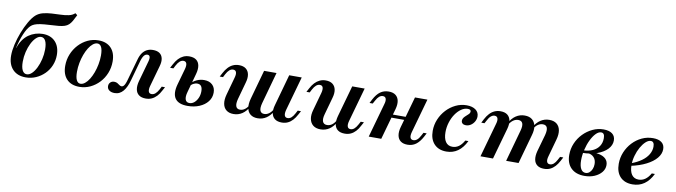

<svg xmlns="http://www.w3.org/2000/svg" viewBox="-34 -1169 6048 1718"><g transform="rotate(10 2990.5 -309.5)"><path d="M208.1 11.3Q132.3 11.3 89.5 -34.3Q46.8 -79.8 46.8 -158.9Q46.8 -204 59.7 -260.5Q72.6 -316.9 94.4 -373Q116.1 -429 142.7 -475.4Q169.4 -521.8 196.8 -546.8Q224.2 -571 260.9 -580.2Q297.6 -589.5 338.7 -591.9Q379.8 -594.4 419.8 -595.6Q459.7 -596.8 493.1 -604Q526.6 -611.3 547.6 -631.5L566.9 -616.9Q550.8 -583.1 537.9 -560.9Q525 -538.7 510.1 -525Q495.2 -511.3 473.4 -504Q451.6 -496.8 418.5 -493.5Q385.5 -490.3 335.5 -487.9Q287.1 -485.5 255.2 -480.6Q223.4 -475.8 202.8 -467.3Q182.3 -458.9 168.5 -444.8Q154.8 -430.6 141.9 -409.7Q130.6 -390.3 118.5 -362.1Q106.5 -333.9 96.4 -301.2Q86.3 -268.5 79 -234.7H84.7L79 -229Q92.7 -273.4 114.9 -305.6Q137.1 -337.9 165.7 -358.1Q194.4 -378.2 227 -388.3Q259.7 -398.4 293.5 -398.4Q366.1 -398.4 407.7 -354Q449.2 -309.7 449.2 -233.1Q449.2 -183.1 430.6 -138.7Q412.1 -94.4 378.6 -60.9Q345.2 -27.4 301.6 -8.1Q258.1 11.3 208.1 11.3ZM212.9 -17.7Q236.3 -17.7 258.5 -38.7Q280.6 -59.7 298.4 -95.6Q316.1 -131.5 326.6 -175.4Q337.1 -219.4 337.1 -264.5Q337.1 -315.3 323.4 -342.3Q309.7 -369.4 283.1 -369.4Q260.5 -369.4 237.9 -348Q215.3 -326.6 197.6 -291.1Q179.8 -255.6 169.4 -212.1Q158.9 -168.5 158.9 -122.6Q158.9 -71.8 173 -44.8Q187.1 -17.7 212.9 -17.7Z M696 11.3Q621.8 11.3 580.6 -31.9Q539.5 -75 539.5 -153.2Q539.5 -208.9 559.7 -258.5Q579.8 -308.1 615.3 -346.4Q650.8 -384.7 696.8 -406.5Q742.7 -428.2 795.2 -428.2Q868.5 -428.2 909.7 -384.7Q950.8 -341.1 950.8 -262.9Q950.8 -207.3 931 -157.7Q911.3 -108.1 875.8 -70.2Q840.3 -32.3 794 -10.5Q747.6 11.3 696 11.3ZM701.6 -17.7Q721.8 -17.7 741.9 -33.9Q762.1 -50 779.4 -77.8Q796.8 -105.6 810.1 -141.5Q823.4 -177.4 831 -217.7Q838.7 -258.1 838.7 -298.4Q838.7 -348.4 826.2 -373.8Q813.7 -399.2 789.5 -399.2Q769.4 -399.2 749.2 -383.1Q729 -366.9 711.7 -339.1Q694.4 -311.3 681 -275.4Q667.7 -239.5 660.1 -199.2Q652.4 -158.9 652.4 -117.7Q652.4 -68.5 664.9 -43.1Q677.4 -17.7 701.6 -17.7Z M1016.1 11.3Q985.5 11.3 966.9 -2.8Q948.4 -16.9 948.4 -40.3Q948.4 -61.3 962.1 -74.6Q975.8 -87.9 996.8 -87.9Q1014.5 -87.9 1026.2 -80.6Q1037.9 -73.4 1047.6 -66.1Q1057.3 -58.9 1067.7 -58.9Q1078.2 -58.9 1086.3 -67.7Q1094.4 -76.6 1101.2 -93.1Q1108.1 -109.7 1113.7 -131.5L1166.1 -316.9Q1175.8 -354 1192.7 -378.6Q1209.7 -403.2 1233.9 -415.7Q1258.1 -428.2 1289.5 -428.2Q1327.4 -428.2 1349.6 -412.5Q1371.8 -396.8 1378.2 -367.3Q1384.7 -337.9 1372.6 -296L1319.4 -106.5Q1310.5 -74.2 1316.5 -55.6Q1322.6 -37.1 1344.4 -37.1Q1362.1 -37.1 1377.8 -50.4Q1393.5 -63.7 1408.1 -90.3L1422.6 -118.5H1452.4L1433.9 -84.7Q1418.5 -54 1398.4 -32.7Q1378.2 -11.3 1354 0Q1329.8 11.3 1299.2 11.3Q1259.7 11.3 1236.3 -6.5Q1212.9 -24.2 1207.3 -56.9Q1201.6 -89.5 1213.7 -133.1L1266.9 -323.4Q1271 -339.5 1271 -352Q1271 -364.5 1264.9 -371.4Q1258.9 -378.2 1246.8 -378.2Q1234.7 -378.2 1225 -370.6Q1215.3 -362.9 1207.7 -348.4Q1200 -333.9 1193.5 -312.1L1142.7 -129.8Q1133.9 -96.8 1121.8 -70.6Q1109.7 -44.4 1094.4 -26.2Q1079 -8.1 1059.7 1.6Q1040.3 11.3 1016.1 11.3Z M1679.8 11.3Q1595.2 11.3 1564.9 -33.9Q1534.7 -79 1558.9 -164.5L1600 -310.5Q1608.9 -343.5 1602.4 -361.7Q1596 -379.8 1574.2 -379.8Q1557.3 -379.8 1541.5 -366.5Q1525.8 -353.2 1511.3 -325.8L1496.8 -297.6H1466.9L1485.5 -332.3Q1501.6 -362.9 1521 -383.9Q1540.3 -404.8 1564.9 -416.5Q1589.5 -428.2 1619.4 -428.2Q1659.7 -428.2 1683.1 -410.5Q1706.5 -392.7 1712.1 -360.1Q1717.7 -327.4 1705.6 -283.9L1658.1 -112.1Q1645.2 -66.9 1654 -41.9Q1662.9 -16.9 1691.1 -16.9Q1715.3 -16.9 1735.1 -33.9Q1754.8 -50.8 1766.9 -78.2Q1779 -105.6 1779 -138.7Q1779 -200.8 1732.3 -200.8Q1712.1 -200.8 1693.1 -189.9Q1674.2 -179 1662.9 -161.3L1666.1 -186.3Q1687.1 -212.9 1719.4 -227.8Q1751.6 -242.7 1787.1 -242.7Q1834.7 -242.7 1862.1 -216.5Q1889.5 -190.3 1889.5 -146Q1889.5 -100 1861.7 -64.5Q1833.9 -29 1786.3 -8.9Q1738.7 11.3 1679.8 11.3Z M2096.8 11.3Q2055.6 11.3 2030.6 -8.9Q2005.6 -29 1999.2 -65.3Q1992.7 -101.6 2006.5 -150.8L2050.8 -310.5Q2060.5 -343.5 2054 -361.7Q2047.6 -379.8 2025.8 -379.8Q2008.1 -379.8 1992.3 -366.5Q1976.6 -353.2 1962.1 -325.8L1947.6 -297.6H1917.7L1936.3 -332.3Q1952.4 -362.9 1972.2 -384.3Q1991.9 -405.6 2016.5 -416.9Q2041.1 -428.2 2071 -428.2Q2110.5 -428.2 2133.9 -410.1Q2157.3 -391.9 2163.3 -359.7Q2169.4 -327.4 2156.5 -283.9L2113.7 -129Q2101.6 -83.9 2110.5 -60.5Q2119.4 -37.1 2147.6 -37.1Q2171 -37.1 2191.5 -52.4Q2212.1 -67.7 2229 -97.6L2235.5 -81.5Q2210.5 -35.5 2175.4 -12.1Q2140.3 11.3 2096.8 11.3ZM2316.1 11.3Q2275 11.3 2250 -8.5Q2225 -28.2 2218.5 -64.9Q2212.1 -101.6 2225.8 -150.8L2300 -416.9H2412.9L2333.1 -129Q2321 -83.9 2329.8 -60.5Q2338.7 -37.1 2366.9 -37.1Q2390.3 -37.1 2411.3 -52.4Q2432.3 -67.7 2448.4 -97.6L2455.6 -81.5Q2429.8 -35.5 2394.8 -12.1Q2359.7 11.3 2316.1 11.3ZM2534.7 11.3Q2495.2 11.3 2471.8 -6.5Q2448.4 -24.2 2442.3 -56.9Q2436.3 -89.5 2449.2 -133.1L2528.2 -416.9H2641.9L2554.8 -106.5Q2546 -73.4 2552.4 -55.2Q2558.9 -37.1 2579.8 -37.1Q2598.4 -37.1 2613.7 -50.4Q2629 -63.7 2643.5 -91.1L2658.1 -118.5H2687.9L2669.4 -84.7Q2653.2 -54 2633.5 -32.7Q2613.7 -11.3 2589.5 0Q2565.3 11.3 2534.7 11.3Z M2887.1 11.3Q2845.2 11.3 2819.8 -8.9Q2794.4 -29 2787.1 -65.3Q2779.8 -101.6 2794.4 -150.8L2838.7 -310.5Q2847.6 -343.5 2841.5 -361.7Q2835.5 -379.8 2813.7 -379.8Q2796 -379.8 2780.2 -366.5Q2764.5 -353.2 2750 -325.8L2735.5 -297.6H2705.6L2724.2 -332.3Q2740.3 -362.9 2760.1 -383.9Q2779.8 -404.8 2804.4 -416.5Q2829 -428.2 2858.9 -428.2Q2898.4 -428.2 2921.8 -410.1Q2945.2 -391.9 2951.2 -359.7Q2957.3 -327.4 2944.4 -283.9L2901.6 -129.8Q2888.7 -84.7 2898.4 -60.9Q2908.1 -37.1 2937.9 -37.1Q2962.9 -37.1 2983.5 -52.4Q3004 -67.7 3020.2 -97.6L3027.4 -82.3Q3001.6 -35.5 2966.5 -12.1Q2931.5 11.3 2887.1 11.3ZM3107.3 11.3Q3066.9 11.3 3043.5 -6.5Q3020.2 -24.2 3014.5 -56.9Q3008.9 -89.5 3021 -133.1L3100.8 -416.9H3213.7L3126.6 -106.5Q3117.7 -73.4 3124.2 -55.2Q3130.6 -37.1 3152.4 -37.1Q3170.2 -37.1 3185.5 -50.4Q3200.8 -63.7 3215.3 -90.3L3230.6 -118.5H3259.7L3241.1 -84.7Q3225.8 -54 3206 -32.7Q3186.3 -11.3 3162.1 0Q3137.9 11.3 3107.3 11.3Z M3324.2 0 3411.3 -310.5Q3421 -342.7 3414.5 -360.9Q3408.1 -379 3386.3 -379Q3368.5 -379 3353.2 -366.1Q3337.9 -353.2 3323.4 -325.8L3308.1 -297.6H3279L3296.8 -332.3Q3323.4 -382.3 3355.6 -405.2Q3387.9 -428.2 3431.5 -428.2Q3471 -428.2 3494.4 -410.1Q3517.7 -391.9 3523.8 -359.7Q3529.8 -327.4 3517.7 -283.9L3437.9 0ZM3439.5 -202.4 3447.6 -231.5H3674.2L3666.1 -202.4ZM3677.4 11.3Q3637.9 11.3 3614.5 -6.5Q3591.1 -24.2 3585.1 -56.9Q3579 -89.5 3591.1 -133.1L3671 -416.9H3783.9L3696.8 -106.5Q3687.9 -73.4 3694.4 -55.6Q3700.8 -37.9 3722.6 -37.9Q3740.3 -37.9 3756 -50.8Q3771.8 -63.7 3785.5 -90.3L3800.8 -118.5H3829.8L3812.1 -84.7Q3785.5 -35.5 3753.2 -12.1Q3721 11.3 3677.4 11.3Z M4030.6 11.3Q3959.7 11.3 3919.4 -31.5Q3879 -74.2 3879 -150Q3879 -205.6 3900 -255.6Q3921 -305.6 3957.3 -344.4Q3993.5 -383.1 4040.3 -405.6Q4087.1 -428.2 4139.5 -428.2Q4191.1 -428.2 4221.4 -406Q4251.6 -383.9 4251.6 -346Q4251.6 -321.8 4239.1 -299.6Q4226.6 -277.4 4206 -264.1Q4185.5 -250.8 4162.1 -250.8Q4142.7 -250.8 4131.5 -260.1Q4120.2 -269.4 4120.2 -285.5Q4120.2 -300.8 4129.4 -312.9Q4138.7 -325 4151.2 -335.5Q4163.7 -346 4173.4 -356Q4183.1 -366.1 4183.1 -379Q4183.1 -398.4 4154 -398.4Q4123.4 -398.4 4094.8 -378.2Q4066.1 -358.1 4043.1 -324.2Q4020.2 -290.3 4006.9 -247.2Q3993.5 -204 3993.5 -158.9Q3993.5 -102.4 4014.5 -71.4Q4035.5 -40.3 4075.8 -40.3Q4108.1 -40.3 4133.9 -58.5Q4159.7 -76.6 4181.5 -115.3H4209.7Q4179 -52.4 4134.3 -20.6Q4089.5 11.3 4030.6 11.3Z M4918.5 11.3Q4879 11.3 4855.6 -6.5Q4832.3 -24.2 4826.6 -56.9Q4821 -89.5 4832.3 -133.1L4875.8 -287.1Q4887.9 -333.1 4879 -356Q4870.2 -379 4840.3 -379Q4816.1 -379 4794.8 -364.1Q4773.4 -349.2 4756.5 -319.4L4750 -334.7Q4775.8 -381.5 4811.3 -404.8Q4846.8 -428.2 4890.3 -428.2Q4932.3 -428.2 4957.7 -408.1Q4983.1 -387.9 4989.9 -351.6Q4996.8 -315.3 4983.1 -266.1L4938.7 -106.5Q4929 -73.4 4935.5 -55.2Q4941.9 -37.1 4963.7 -37.1Q4981.5 -37.1 4997.2 -50.4Q5012.9 -63.7 5026.6 -90.3L5041.9 -118.5H5071L5053.2 -84.7Q5037.1 -54 5017.3 -32.7Q4997.6 -11.3 4973.4 0Q4949.2 11.3 4918.5 11.3ZM4339.5 0 4426.6 -310.5Q4436.3 -342.7 4429.8 -361.3Q4423.4 -379.8 4401.6 -379.8Q4384.7 -379.8 4368.5 -366.5Q4352.4 -353.2 4338.7 -325.8L4323.4 -297.6H4294.4L4312.1 -332.3Q4328.2 -362.9 4348 -384.3Q4367.7 -405.6 4392.3 -416.9Q4416.9 -428.2 4446.8 -428.2Q4487.1 -428.2 4510.1 -410.1Q4533.1 -391.9 4539.1 -359.7Q4545.2 -327.4 4533.1 -283.9L4453.2 0ZM4572.6 0 4652.4 -287.1Q4665.3 -333.1 4656 -356Q4646.8 -379 4616.9 -379Q4592.7 -379 4571.4 -364.1Q4550 -349.2 4533.1 -319.4L4526.6 -334.7Q4552.4 -381.5 4587.9 -404.8Q4623.4 -428.2 4666.9 -428.2Q4708.9 -428.2 4734.3 -408.1Q4759.7 -387.9 4766.9 -351.6Q4774.2 -315.3 4759.7 -266.1L4685.5 0Z M5285.5 11.3Q5206.5 11.3 5162.9 -31.9Q5119.4 -75 5119.4 -151.6Q5119.4 -206.5 5140.7 -256.5Q5162.1 -306.5 5199.2 -344.8Q5236.3 -383.1 5283.9 -405.6Q5331.5 -428.2 5383.9 -428.2Q5434.7 -428.2 5462.5 -406.9Q5490.3 -385.5 5490.3 -346Q5490.3 -302.4 5456.5 -266.9Q5422.6 -231.5 5363.7 -210.5Q5304.8 -189.5 5230.6 -188.7L5232.3 -212.1Q5283.9 -213.7 5321 -230.6Q5358.1 -247.6 5378.2 -278.2Q5398.4 -308.9 5398.4 -350.8Q5398.4 -375 5390.3 -386.7Q5382.3 -398.4 5366.9 -398.4Q5342.7 -398.4 5319 -373.8Q5295.2 -349.2 5275.4 -308.5Q5255.6 -267.7 5244 -218.5Q5232.3 -169.4 5232.3 -120.2Q5232.3 -71 5247.6 -44Q5262.9 -16.9 5291.1 -16.9Q5309.7 -16.9 5324.6 -29Q5339.5 -41.1 5348.4 -62.1Q5357.3 -83.1 5357.3 -108.1Q5357.3 -146.8 5335.9 -169.8Q5314.5 -192.7 5276.6 -195.2L5282.3 -206.5Q5338.7 -212.9 5379.4 -204Q5420.2 -195.2 5441.9 -173.4Q5463.7 -151.6 5463.7 -117.7Q5463.7 -81.5 5439.9 -52.4Q5416.1 -23.4 5375.8 -6Q5335.5 11.3 5285.5 11.3Z M5721.8 11.3Q5650 11.3 5609.7 -31Q5569.4 -73.4 5569.4 -149.2Q5569.4 -204.8 5590.3 -255.2Q5611.3 -305.6 5648 -344.8Q5684.7 -383.9 5731.9 -406Q5779 -428.2 5832.3 -428.2Q5883.9 -428.2 5911.3 -406.9Q5938.7 -385.5 5938.7 -346Q5938.7 -303.2 5906.5 -264.5Q5874.2 -225.8 5815.3 -196Q5756.5 -166.1 5676.6 -149.2V-172.6Q5731.5 -192.7 5770.2 -220.6Q5808.9 -248.4 5829 -282.7Q5849.2 -316.9 5849.2 -353.2Q5849.2 -376.6 5841.1 -388.3Q5833.1 -400 5817.7 -400Q5794.4 -400 5771 -378.2Q5747.6 -356.5 5727.8 -321.4Q5708.1 -286.3 5696 -243.5Q5683.9 -200.8 5683.9 -159.7Q5683.9 -100.8 5705.6 -70.6Q5727.4 -40.3 5767.7 -40.3Q5800.8 -40.3 5827.4 -58.9Q5854 -77.4 5875.8 -115.3H5904Q5873.4 -52.4 5827.8 -20.6Q5782.3 11.3 5721.8 11.3Z"/></g></svg>

Font: Playfair 5pt SemiExpanded Light
Style: Bold Italic
Weight: 700
Italic angle: -15.6°
Version: Version 2.001;gftools[0.9.30]